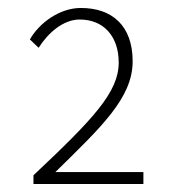

<svg xmlns="http://www.w3.org/2000/svg" viewBox="-20 -913 437 482"><path d="M64 -451H340V-481H119C234 -594 313 -667 313 -759C313 -849 261 -893 183 -893C130 -893 79 -856 55 -814L77 -793C101 -831 139 -864 180 -864C240 -864 278 -822 278 -756C278 -682 215 -615 64 -473Z"/></svg>

Font: Source Han Sans JP VF
Style: Regular
Weight: 250
Designer: Ryoko NISHIZUKA 西塚涼子 (kana, bopomofo & ideographs); Paul D. Hunt (Latin, Greek & Cyrillic); Sandoll Communications 산돌커뮤니
Foundry: Adobe
Version: Version 2.004;hotconv 1.0.118;makeotfexe 2.5.65603